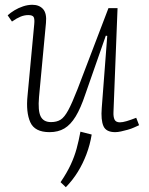

<svg xmlns="http://www.w3.org/2000/svg" viewBox="-20 -538 623 802"><path d="M363 24Q356 67 341 106.5Q326 146 305 180Q284 214 255 244L233 223Q260 183 275.5 149.5Q291 116 300 83Q309 50 316 12ZM12 -474Q24 -485 40.5 -495Q57 -505 76.5 -511.5Q96 -518 115 -518Q144 -518 160 -500Q176 -482 172 -442L143 -133Q138 -75 150 -51.5Q162 -28 193 -28Q217 -28 233 -38Q249 -48 265 -77.5Q281 -107 304 -166L433 -504H471L454 -70Q453 -50 458.5 -38.5Q464 -27 481 -27Q492 -27 509 -32Q526 -37 549 -46L561 -15Q552 -11 540 -5.5Q528 0 513.5 4Q499 8 485.5 11Q472 14 461 14Q423 14 412 -11.5Q401 -37 405 -87L428 -388L422 -389L336 -143Q317 -86 296 -51.5Q275 -17 249 -1.5Q223 14 187 14Q125 14 106.5 -27.5Q88 -69 95 -138L123 -437Q125 -457 121 -466Q117 -475 98 -475Q82 -475 66 -468.5Q50 -462 30 -448Z"/></svg>

Font: Literata 18pt ExtraLight
Style: Italic
Weight: 250
Italic angle: -2°
Designer: Latin by Veronika Burian and Jose Scaglione. Greek by Irene Vlachou. Cyrillic by Vera Evstafieva
Foundry: TypeTogether
Version: Version 3.103;gftools[0.9.29]